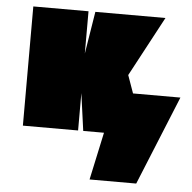

<svg xmlns="http://www.w3.org/2000/svg" viewBox="-50 -538 785 783"><g transform="rotate(5 342.5 -146.5)"><path d="M685 -170 536 195H345L387 0H302L281 -153V0H55V-488H281V-315L309 -488H596L465 -243L491 -170Z"/></g></svg>

Font: Ysabeau Black
Style: Regular
Weight: 900
Designer: Christian Thalmann (Catharsis Fonts)
Version: Version 0.003